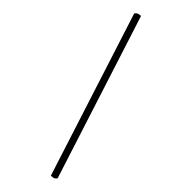

<svg xmlns="http://www.w3.org/2000/svg" viewBox="-297 -774 1015 1015"><g transform="rotate(45 210.5 -267.0)"><path d="M340 200Q356 200 364 195.5Q372 191 375 184L80 -734Q65 -734 57 -729.5Q49 -725 45 -718Z"/></g></svg>

Font: Petrona ExtraLight
Style: Italic
Weight: 200
Italic angle: -9°
Designer: Ringo R. Seeber
Foundry: Ringo R. Seeber
Version: Version 2.001; ttfautohint (v1.8.3)